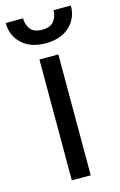

<svg xmlns="http://www.w3.org/2000/svg" viewBox="-131 -787 524 837"><g transform="rotate(-15 131.0 -368.5)"><path d="M170.5 -545.5V0H85.2V-545.5ZM200.3 -737.2H278.4Q278.4 -679.7 238.6 -643.1Q198.9 -606.5 130.7 -606.5Q63.6 -606.5 24 -643.1Q-15.6 -679.7 -15.6 -737.2H62.5Q62.5 -709.5 77.9 -688.6Q93.4 -667.6 130.7 -667.6Q168 -667.6 184.1 -688.6Q200.3 -709.5 200.3 -737.2Z"/></g></svg>

Font: Interface
Style: Regular
Weight: 400
Designer: Rasmus Andersson
Foundry: rsms
Version: Version 1.8